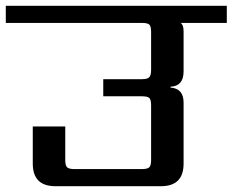

<svg xmlns="http://www.w3.org/2000/svg" viewBox="-40 -642 802 662"><path d="M742 -622V-563H583Q593 -556 593 -534V-396Q593 -345 548 -343V-340Q593 -337 593 -288V-78Q593 0 515 0H151Q73 0 73 -78V-206H185V-90Q185 -71 191.5 -65Q198 -59 217 -59H449Q468 -59 474.5 -65Q481 -71 481 -90V-279Q481 -298 475 -304Q469 -310 449 -310H316V-369H449Q468 -369 474.5 -375.5Q481 -382 481 -401V-532Q481 -551 475 -557Q469 -563 449 -563H-20V-622Z"/></svg>

Font: Sarpanch Medium
Style: Regular
Weight: 500
Designer: Manushi Parikh (Devanagari and Latin), Jyotish Sonowal (Devanagari)
Foundry: Indian Type Foundry
Version: Version 2.004;PS 1.0;hotconv 1.0.78;makeotf.lib2.5.61930; tt